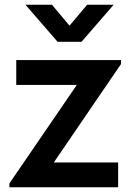

<svg xmlns="http://www.w3.org/2000/svg" viewBox="-20 -795 574 815"><path d="M350 -775 275 -686 200.5 -775H88L224.5 -617.5H326L462.5 -775ZM481.5 0V-105.5H208.5L493.5 -523V-540H49V-434.5H306L20 -16.5V0Z"/></svg>

Font: Hauora
Style: Bold
Weight: 700
Designer: Wayne Shih
Foundry: WCYS
Version: Version 1.001;hotconv 1.0.109;makeotfexe 2.5.65596